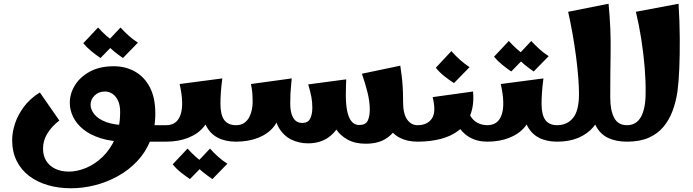

<svg xmlns="http://www.w3.org/2000/svg" viewBox="-20 -757 3704 1026"><path d="M359 249Q293 249 236 232.5Q179 216 136 183.5Q93 151 69 102.5Q45 54 45 -9Q45 -50 60 -96Q75 -142 107.5 -186Q140 -230 193 -263L297 -113Q256 -81 233 -43.5Q210 -6 210 37Q210 75 227 102.5Q244 130 275.5 145Q307 160 348 160Q392 160 439.5 140.5Q487 121 528.5 81Q570 41 596 -18.5Q622 -78 622 -159Q622 -195 610.5 -219.5Q599 -244 580.5 -256Q562 -268 541 -268Q507 -268 485.5 -246.5Q464 -225 464 -197Q464 -172 484 -146.5Q504 -121 548 -104.5Q592 -88 665 -88H868L888 -45L868 0H655Q576 0 519 -18Q462 -36 425.5 -65.5Q389 -95 371 -132Q353 -169 353 -207Q353 -257 380.5 -301.5Q408 -346 460.5 -374.5Q513 -403 588 -403Q651 -403 701.5 -374.5Q752 -346 781 -290Q810 -234 810 -151Q810 -71 784 -7Q758 57 712.5 105Q667 153 608.5 185Q550 217 486.5 233Q423 249 359 249ZM517 -447Q492 -464 467.5 -484Q443 -504 425 -526L504 -610Q525 -587 547 -567Q569 -547 597 -529ZM637 -447Q612 -464 587.5 -484Q563 -504 545 -526L624 -610Q645 -587 667 -567Q689 -547 717 -529Z M868 0V-88Q926 -88 945 -144.5Q964 -201 940 -308L1168 -338Q1162 -293 1160 -260Q1158 -227 1158 -202L1101 -172Q1101 -119 1070 -80.5Q1039 -42 986.5 -21Q934 0 868 0ZM1241 0Q1184 0 1143 -21.5Q1102 -43 1080 -88Q1058 -133 1058 -202H1158Q1158 -143 1178.5 -115.5Q1199 -88 1241 -88L1261 -44ZM995 200Q970 183 945.5 163.5Q921 144 903 121L982 37Q1003 60 1025 80Q1047 100 1075 118ZM1115 200Q1090 183 1065.5 163.5Q1041 144 1023 121L1102 37Q1123 60 1145 80Q1167 100 1195 118Z M1934 11Q1877 11 1837.5 -11Q1798 -33 1776.5 -66Q1755 -99 1750 -132L1828 -249Q1828 -201 1835 -165Q1842 -129 1858 -109Q1874 -89 1899 -89Q1934 -89 1945 -112Q1956 -135 1956 -172Q1956 -214 1944 -262.5Q1932 -311 1914 -363L2119 -406Q2123 -379 2126.5 -351.5Q2130 -324 2132 -291Q2134 -258 2134 -212Q2134 -154 2113.5 -103Q2093 -52 2049 -20.5Q2005 11 1934 11ZM1241 0V-88Q1268 -88 1285.5 -100.5Q1303 -113 1312.5 -132Q1322 -151 1326 -171.5Q1330 -192 1330 -209Q1330 -235 1328.5 -257.5Q1327 -280 1321 -308L1539 -338Q1537 -314 1535 -295Q1533 -276 1532 -255Q1531 -234 1531 -202L1474 -172Q1474 -119 1443.5 -80.5Q1413 -42 1360.5 -21Q1308 0 1241 0ZM1626 9Q1578 9 1537 -11Q1496 -31 1471 -73Q1446 -115 1446 -182L1531 -202Q1531 -173 1537.5 -150Q1544 -127 1558 -113.5Q1572 -100 1596 -100Q1626 -100 1637.5 -123.5Q1649 -147 1649 -181Q1649 -212 1644 -238.5Q1639 -265 1627 -306L1830 -333Q1830 -318 1829 -301Q1828 -284 1828 -249Q1828 -169 1803.5 -111Q1779 -53 1734 -22Q1689 9 1626 9ZM2211 0Q2156 0 2115 -21.5Q2074 -43 2051.5 -88Q2029 -133 2029 -202L2134 -212Q2134 -149 2155.5 -118.5Q2177 -88 2211 -88L2231 -44Z M2211 0V-88Q2263 -88 2287.5 -123Q2312 -158 2292 -238L2508 -268Q2514 -195 2493.5 -143.5Q2473 -92 2432 -60.5Q2391 -29 2334.5 -14.5Q2278 0 2211 0ZM2584 0Q2529 0 2487.5 -24.5Q2446 -49 2423 -94.5Q2400 -140 2400 -203L2474 -223Q2474 -174 2490 -144Q2506 -114 2531 -101Q2556 -88 2584 -88L2604 -44ZM2406 -313Q2379 -330 2353 -351Q2327 -372 2309 -395L2392 -484Q2415 -458 2437.5 -438Q2460 -418 2489 -398Z M2584 0V-88Q2642 -88 2661 -144.5Q2680 -201 2656 -308L2884 -338Q2878 -293 2876 -260Q2874 -227 2874 -202L2817 -172Q2817 -119 2786 -80.5Q2755 -42 2702.5 -21Q2650 0 2584 0ZM2957 0Q2900 0 2859 -21.5Q2818 -43 2796 -88Q2774 -133 2774 -202H2874Q2874 -143 2894.5 -115.5Q2915 -88 2957 -88L2977 -44ZM2712 -375Q2687 -392 2662.5 -412Q2638 -432 2620 -454L2699 -538Q2720 -515 2742 -495Q2764 -475 2792 -457ZM2832 -375Q2807 -392 2782.5 -412Q2758 -432 2740 -454L2819 -538Q2840 -515 2862 -495Q2884 -475 2912 -457Z M2957 0V-88Q3010 -88 3042 -126.5Q3074 -165 3074 -256Q3074 -291 3070 -343.5Q3066 -396 3058 -457Q3050 -518 3039 -579.5Q3028 -641 3016 -694L3232 -737Q3245 -604 3243 -480Q3241 -356 3241 -236L3192 -158Q3181 -114 3150.5 -78Q3120 -42 3071.5 -21Q3023 0 2957 0ZM3330 0Q3272 0 3229.5 -20Q3187 -40 3163 -86.5Q3139 -133 3139 -213L3241 -236Q3241 -167 3262 -127.5Q3283 -88 3330 -88L3350 -44Z M3330 0V-88Q3381 -88 3405.5 -133Q3430 -178 3430 -259Q3431 -322 3425 -396Q3419 -470 3407 -547Q3395 -624 3378 -694L3606 -737Q3612 -640 3612.5 -552Q3613 -464 3610 -391.5Q3607 -319 3600 -267Q3592 -213 3574 -164.5Q3556 -116 3525 -79Q3494 -42 3446.5 -21Q3399 0 3330 0Z"/></svg>

Font: Marhey Light SemiBold
Style: Regular
Weight: 600
Version: Version 1.000